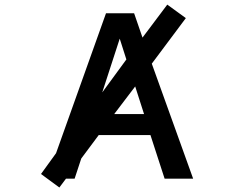

<svg xmlns="http://www.w3.org/2000/svg" viewBox="-20 -789 1040 848"><path d="M431.6 -380.9 538.1 -526.4 508.8 -618.2ZM484.4 -285.2H616.2L577.1 -407.2ZM416 -192.4 338.9 -88.9 309.6 0H271.5L242.2 39.1L161.1 -20.5L227.5 -112.3L448.2 -730.5H572.3L609.4 -623L718.8 -768.6L800.8 -709L650.4 -507.8L833 0H707L644.5 -192.4Z"/></svg>

Font: GenEi Gothic M SemiBold
Style: Regular
Weight: 500
Designer: o_tamon (Modified); [Source Han Sans]
Ryoko NISHIZUKA  (kana & ideographs); Paul D. Hunt (Latin, Greek & Cyrillic); Wenl
Version: Version 1.1a;Original Version 1.004